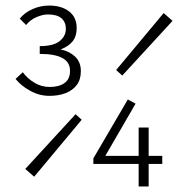

<svg xmlns="http://www.w3.org/2000/svg" viewBox="-20 -671 641 691"><path d="M158 -326Q122 -326 89 -344Q56 -362 36 -387L62 -411Q78 -389 103.5 -373.5Q129 -358 159 -358Q192 -358 212 -372Q232 -386 232 -416Q232 -447 205 -462Q178 -477 123 -477V-505Q172 -505 194.5 -523Q217 -541 217 -567Q217 -591 201.5 -605Q186 -619 152 -619Q134 -619 111.5 -609.5Q89 -600 74 -581L51 -604Q69 -626 97.5 -638.5Q126 -651 157 -651Q201 -651 228.5 -630Q256 -609 256 -570Q256 -541 241.5 -522.5Q227 -504 198 -493Q229 -487 250 -467.5Q271 -448 271 -415Q271 -385 256.5 -365.5Q242 -346 216.5 -336Q191 -326 158 -326ZM103 -35 71 -63 252 -260 274 -240ZM420 -399 398 -419 569 -624 601 -596ZM479 0V-212H515V0ZM316 -81V-101L440 -313L468 -298L359 -110H564V-81Z"/></svg>

Font: Source Code Pro ExtraLight Light
Style: Regular
Weight: 300
Monospace: yes
Version: Version 1.018;hotconv 1.0.116;makeotfexe 2.5.65601